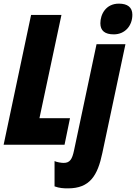

<svg xmlns="http://www.w3.org/2000/svg" viewBox="-25 -796 748 1056"><path d="M601 -607C662 -607 703 -654 703 -715C703 -756 676 -776 629 -776C557 -776 527 -717 527 -668C527 -627 552 -607 601 -607ZM-5 0H330L360 -146H192L313 -714H146ZM349 240C469 240 512 170 538 45L665 -553H506L382 32C372 79 360 100 325 100C313 100 287 96 275 90V229C302 239 325 240 349 240Z"/></svg>

Font: Noto Sans ExtraCondensed Black
Style: Italic
Weight: 900
Width: 2
Italic angle: -12°
Designer: Monotype Design Team
Foundry: Monotype Imaging Inc.
Version: Version 2.013